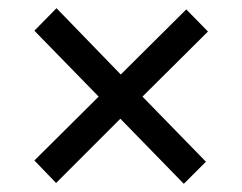

<svg xmlns="http://www.w3.org/2000/svg" viewBox="-20 -498 592 469"><path d="M221 -262 64 -423 118 -478 275 -316 435 -475 488 -421 328 -262 483 -103 429 -49 274 -208 117 -51 64 -106Z"/></svg>

Font: Minipax
Style: Bold
Weight: 600
Designer: Raphaël Ronot, Igor Stepanchenko (Cyrillic)
Foundry: steppetype
Version: Version 1.002